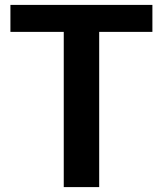

<svg xmlns="http://www.w3.org/2000/svg" viewBox="-20 -763 664 783"><path d="M240 0V-633H22.5V-743H601.5V-633H384.5V0Z"/></svg>

Font: Merriweather Sans SemiBold
Style: Regular
Weight: 600
Designer: Eben Sorkin
Foundry: Eben Sorkin
Version: Version 2.001